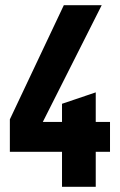

<svg xmlns="http://www.w3.org/2000/svg" viewBox="-20 -720 462 740"><path d="M404 -250H349V-364L219 -320V-250H145L372 -700H226L18 -260V-135H219V0H349V-135H404Z"/></svg>

Font: Jakob Semi-Condensed
Style: Regular
Weight: 400
Width: 4
Designer: Alan Madić
Foundry: X Cicéro
Version: Version 1.000;Glyphs 3.1.2 (3151)